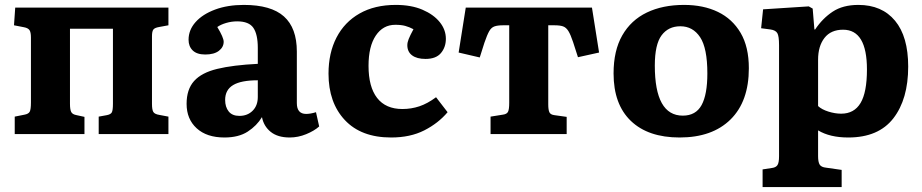

<svg xmlns="http://www.w3.org/2000/svg" viewBox="-20 -546 3756 782"><path d="M40 0V-71L80 -79Q96 -82 101 -91Q106 -100 106 -129V-393Q106 -415 100 -423.5Q94 -432 78 -435L37 -443L42 -515H666V-443L628 -436Q610 -433 604.5 -425.5Q599 -418 599 -398V-123Q599 -99 604.5 -90Q610 -81 629 -78L666 -71V0H382V-71L415 -77Q431 -80 435.5 -88.5Q440 -97 440 -124V-429H265V-123Q265 -100 270 -90Q275 -80 292 -77L324 -70V0Z M894 14Q822 14 781 -23.5Q740 -61 740 -123Q740 -182 770.5 -216Q801 -250 865 -265.5Q929 -281 1030 -286V-351Q1030 -406 1012 -432.5Q994 -459 946 -459Q923 -459 901 -452.5Q879 -446 865 -436Q891 -393 891 -376Q891 -354 871.5 -339Q852 -324 816 -324Q782 -324 765 -340.5Q748 -357 748 -384Q748 -424 776.5 -456Q805 -488 856 -507Q907 -526 973 -526Q1084 -526 1136.5 -479Q1189 -432 1189 -336V-126Q1189 -82 1227 -82Q1244 -82 1267 -89L1280 -31Q1260 -13 1227 0.5Q1194 14 1160 14Q1111 14 1082.5 -9Q1054 -32 1047 -69Q1026 -34 989 -10Q952 14 894 14ZM955 -74Q988 -74 1009 -95Q1030 -116 1030 -151V-219Q962 -219 929.5 -199.5Q897 -180 897 -139Q897 -110 911.5 -92Q926 -74 955 -74Z M1573 14Q1451 14 1384.5 -57Q1318 -128 1318 -246Q1318 -330 1350.5 -393Q1383 -456 1444.5 -491Q1506 -526 1592 -526Q1655 -526 1700.5 -506.5Q1746 -487 1771 -456Q1796 -425 1796 -388Q1796 -354 1776 -330Q1756 -306 1713 -306Q1678 -306 1658.5 -320.5Q1639 -335 1639 -362Q1639 -373 1644.5 -387Q1650 -401 1664 -427Q1647 -436 1630.5 -440.5Q1614 -445 1590 -445Q1540 -445 1510.5 -401Q1481 -357 1481 -278Q1481 -192 1516 -147Q1551 -102 1619 -102Q1655 -102 1688 -113Q1721 -124 1756 -150L1803 -89Q1765 -44 1708 -15Q1651 14 1573 14Z M1978 0V-71L2028 -79Q2044 -81 2049 -90.5Q2054 -100 2054 -127V-443H2029Q2007 -443 1994 -438.5Q1981 -434 1972.5 -419Q1964 -404 1953 -372L1934 -312L1848 -332L1877 -515H2391L2420 -332L2334 -313L2314 -375Q2304 -405 2295 -419.5Q2286 -434 2273.5 -438.5Q2261 -443 2238 -443H2213V-121Q2213 -99 2217.5 -89Q2222 -79 2238 -77L2288 -70V0Z M2748 14Q2620 14 2549.5 -53.5Q2479 -121 2479 -247Q2479 -340 2514.5 -402Q2550 -464 2614.5 -495Q2679 -526 2766 -526Q2845 -526 2904 -497.5Q2963 -469 2996.5 -412Q3030 -355 3030 -268Q3030 -133 2955.5 -59.5Q2881 14 2748 14ZM2761 -75Q2814 -75 2837.5 -118Q2861 -161 2861 -247Q2861 -350 2831.5 -394.5Q2802 -439 2751 -439Q2702 -439 2674.5 -402Q2647 -365 2647 -279Q2647 -75 2761 -75Z M3086 216V144L3125 138Q3140 136 3146.5 126.5Q3153 117 3153 90V-362Q3153 -399 3146 -411Q3139 -423 3118 -426L3080 -431L3088 -508L3274 -520L3290 -511L3297 -426H3300Q3330 -471 3371.5 -498.5Q3413 -526 3476 -526Q3572 -526 3625.5 -461.5Q3679 -397 3679 -275Q3679 -142 3618.5 -64Q3558 14 3435 14Q3360 14 3312 -15V90Q3312 114 3318.5 124.5Q3325 135 3345 137L3408 146V216ZM3406 -83Q3459 -83 3485 -126.5Q3511 -170 3511 -263Q3511 -425 3414 -425Q3364 -425 3338 -391.5Q3312 -358 3312 -303V-114Q3327 -100 3354 -91.5Q3381 -83 3406 -83Z"/></svg>

Font: Literata 12pt
Style: Bold
Weight: 700
Designer: Latin by Veronika Burian and Jose Scaglione. Greek by Irene Vlachou. Cyrillic by Vera Evstafieva.
Foundry: TypeTogether
Version: Version 3.002